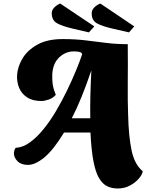

<svg xmlns="http://www.w3.org/2000/svg" viewBox="-20 -911 834 1091"><path d="M649 160Q616 160 589.5 147.5Q563 135 543 101.5Q523 68 511 5.5Q499 -57 494 -158H344Q283 -58 231.5 -16Q180 26 139 26Q100 26 79 4.5Q58 -17 59 -43Q60 -51 62 -57.5Q64 -64 69 -71Q110 -73 150 -102Q190 -131 228 -178Q266 -225 299.5 -282Q333 -339 361.5 -398Q390 -457 412 -510.5Q434 -564 447 -603L442 -612Q430 -617 419.5 -618Q409 -619 400 -619Q353 -619 317 -585.5Q281 -552 277 -490Q276 -461 279 -435Q282 -409 297 -372Q280 -353 256 -345Q232 -337 215 -337Q165 -337 133.5 -358Q102 -379 88.5 -412.5Q75 -446 77 -484Q80 -532 108 -579Q136 -626 192.5 -657.5Q249 -689 336 -689Q405 -689 464 -682Q523 -675 581.5 -667.5Q640 -660 706 -660Q707 -536 706 -436.5Q705 -337 708 -259Q711 -134 728 -55Q745 24 791 62Q789 80 769.5 103Q750 126 719 143Q688 160 649 160ZM388 -239H493Q492 -301 493.5 -365Q495 -429 499 -508H498Q470 -426 443 -359.5Q416 -293 388 -239ZM713 -727 621 -748Q560 -762 530.5 -778.5Q501 -795 501 -835Q501 -853 514.5 -867.5Q528 -882 550 -891L743 -761ZM485 -727 395 -748Q334 -762 304 -779Q274 -796 274 -836Q274 -853 287.5 -867.5Q301 -882 322 -891L516 -761Z"/></svg>

Font: Sansita Swashed Black
Style: Regular
Weight: 900
Designer: Pablo Cosgaya
Foundry: Omnibus-Type
Version: Version 1.003; ttfautohint (v1.8.3)